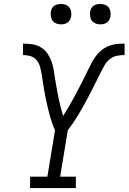

<svg xmlns="http://www.w3.org/2000/svg" viewBox="-20 -957 654 977"><path d="M133 0V-58H221L260 -294Q252 -311 246 -328.5Q240 -346 235 -363.5Q230 -381 225.5 -399.5Q221 -418 217 -436Q213 -454 209.5 -472.5Q206 -491 203 -509.5Q200 -528 197 -547Q194 -566 191 -584.5Q188 -603 182.5 -621Q177 -639 165 -652.5Q153 -666 135 -671.5Q117 -677 97 -677V-735Q122 -735 145.5 -731.5Q169 -728 189 -715.5Q209 -703 222 -684Q235 -665 242.5 -643.5Q250 -622 253.5 -598.5Q257 -575 261 -551.5Q265 -528 269 -504.5Q273 -481 278 -458Q283 -435 288.5 -412.5Q294 -390 301 -367Q313 -385 324 -404Q335 -423 345.5 -441.5Q356 -460 366 -479Q376 -498 386 -517Q396 -536 405.5 -555.5Q415 -575 424.5 -594Q434 -613 443.5 -632Q453 -651 466 -669Q479 -687 496 -701Q513 -715 533 -723Q553 -731 573.5 -733Q594 -735 614 -735V-677Q594 -677 574 -673Q554 -669 537.5 -655Q521 -641 510.5 -622.5Q500 -604 491 -585.5Q482 -567 472.5 -548Q463 -529 453.5 -510.5Q444 -492 434.5 -473.5Q425 -455 415 -436.5Q405 -418 394.5 -400Q384 -382 373 -364Q362 -346 350 -328.5Q338 -311 325 -294L286 -58H366V0ZM490 -833Q478 -833 466.5 -837.5Q455 -842 448 -851Q441 -860 439 -872.5Q437 -885 439 -898Q440 -906 444.5 -914.5Q449 -923 456.5 -928Q464 -933 473 -935Q482 -937 490 -937Q503 -937 514.5 -932.5Q526 -928 533 -919Q540 -910 542 -897.5Q544 -885 542 -872Q540 -864 535.5 -855.5Q531 -847 523.5 -842Q516 -837 507.5 -835Q499 -833 490 -833ZM290 -833Q278 -833 266.5 -837.5Q255 -842 248 -851Q241 -860 239 -872.5Q237 -885 239 -898Q240 -906 244.5 -914.5Q249 -923 256.5 -928Q264 -933 273 -935Q282 -937 290 -937Q303 -937 314.5 -932.5Q326 -928 333 -919Q340 -910 342 -897.5Q344 -885 342 -872Q340 -864 335.5 -855.5Q331 -847 323.5 -842Q316 -837 307.5 -835Q299 -833 290 -833Z"/></svg>

Font: Iosevka Slab LtExObl
Style: Regular
Weight: 300
Width: 7
Italic angle: -9°
Monospace: yes
Designer: Belleve Invis
Foundry: Belleve Invis
Version: Version 11.1.0; ttfautohint (v1.8.3)